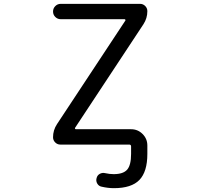

<svg xmlns="http://www.w3.org/2000/svg" viewBox="-20 -775 1040 1002"><path d="M372.1 -108.4Q370.1 -106.4 371.6 -103.5Q373 -100.6 376 -100.6H664.1Q699.2 -100.6 724.1 -75.7Q749 -50.8 749 -15.6V28.3Q749 121.1 707.5 164.1Q666 207 574.2 207Q543.9 207 509.8 199.2Q495.1 196.3 487.3 182.6Q479.5 168.9 484.4 153.3Q488.3 138.7 501.5 131.8Q514.6 125 530.3 128.9Q552.7 133.8 573.2 133.8Q623 133.8 643.6 110.4Q664.1 86.9 664.1 28.3V-10.7Q664.1 -20.5 654.3 -20.5H294.9Q279.3 -20.5 268.1 -31.7Q256.8 -43 256.8 -58.6Q256.8 -95.7 277.3 -127L633.8 -667Q635.7 -668.9 634.3 -671.9Q632.8 -674.8 629.9 -674.8H296.9Q280.3 -674.8 268.6 -686.5Q256.8 -698.2 256.8 -714.8Q256.8 -731.4 268.6 -743.2Q280.3 -754.9 296.9 -754.9H710.9Q726.6 -754.9 737.8 -743.7Q749 -732.4 749 -716.8Q749 -679.7 728.5 -648.4Z"/></svg>

Font: Rounded-X Mgen+ 2m regular
Style: Regular
Weight: 400
Designer: [Source Han Sans]
Ryoko NISHIZUKA  (kana & ideographs); Paul D. Hunt (Latin, Greek & Cyrillic); Wenlong ZHANG  (bopomofo
Version: Version 1.059.20150602